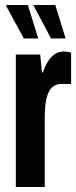

<svg xmlns="http://www.w3.org/2000/svg" viewBox="-20 -744 303 764"><path d="M43 0V-527H140L147 -456H151Q160 -483 172 -501.5Q184 -520 199.5 -529.5Q215 -539 234 -539Q241 -539 248.5 -538Q256 -537 263 -534V-410H224Q207 -410 194.5 -402Q182 -394 174 -378Q166 -362 162 -336.5Q158 -311 158 -276V0ZM183 -591 114 -721V-724H200L241 -591ZM75 -591 4 -721 5 -724H91L132 -591Z"/></svg>

Font: Archivo ExtraCondensed
Style: Bold
Weight: 700
Width: 2
Designer: Hector Gatti
Foundry: Omnibus-Type
Version: Version 2.001